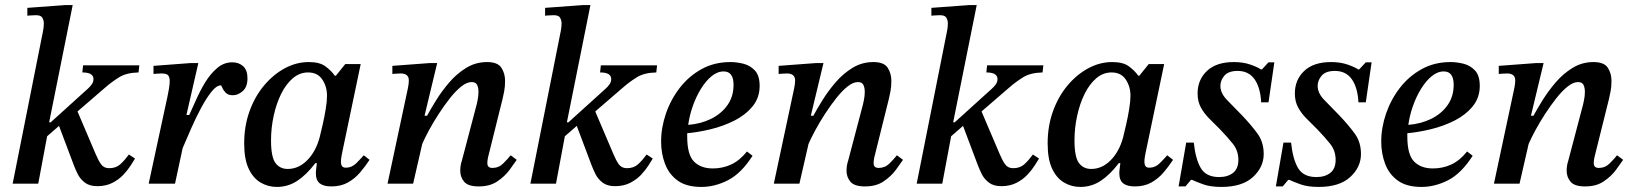

<svg xmlns="http://www.w3.org/2000/svg" viewBox="-20 -725 6452 758"><path d="M131 0H30L150 -603Q150 -603 151.5 -612.5Q153 -622 153 -634Q153 -644 147.5 -654.5Q142 -665 122 -665Q109 -665 98.5 -664Q88 -663 88 -663V-694L238 -705H267L174 -242H180L327 -375Q337 -384 343 -393Q349 -402 349 -413Q349 -439 305 -439L308 -467H530L527 -439Q479 -438 449.5 -419.5Q420 -401 395 -379L286 -285L358 -116Q368 -92 379 -76.5Q390 -61 411 -61Q438 -61 455 -76.5Q472 -92 489 -115L513 -99Q507 -89 495.5 -71Q484 -53 466.5 -34.5Q449 -16 423.5 -3Q398 10 364 10Q333 10 314.5 -4.5Q296 -19 286.5 -38.5Q277 -58 271 -74L213 -228L166 -187Z M671 0H567L641 -343Q644 -357 647 -374.5Q650 -392 650 -405Q650 -420 644 -427.5Q638 -435 617 -435Q609 -435 597.5 -434Q586 -433 586 -433V-465L732 -476H763L716 -271H727Q739 -296 754.5 -331.5Q770 -367 790.5 -400.5Q811 -434 837.5 -456.5Q864 -479 897 -479Q923 -479 940 -463.5Q957 -448 957 -416Q957 -382 938.5 -365.5Q920 -349 899 -349Q881 -349 871.5 -358.5Q862 -368 858 -378Q854 -388 852 -388Q835 -388 815 -363Q795 -338 774 -299Q753 -260 734.5 -217.5Q716 -175 701 -140Z M1073 13Q1038 13 1008.5 -4.5Q979 -22 961.5 -59.5Q944 -97 944 -159Q944 -227 965 -285.5Q986 -344 1022.5 -387.5Q1059 -431 1104.5 -455.5Q1150 -480 1199 -480Q1241 -480 1263.5 -464Q1286 -448 1302 -426H1306L1343 -472H1404L1331 -123Q1331 -123 1328.5 -110Q1326 -97 1326 -86Q1326 -76 1330 -69.5Q1334 -63 1346 -63Q1369 -63 1387 -81Q1405 -99 1416 -112L1439 -94Q1422 -68 1401.5 -44Q1381 -20 1353.5 -4.5Q1326 11 1288 11Q1258 11 1242.5 -1Q1227 -13 1227 -41Q1227 -50 1228.5 -60Q1230 -70 1231 -81H1225Q1190 -35 1153.5 -11Q1117 13 1073 13ZM1116 -58Q1159 -58 1193 -92.5Q1227 -127 1242 -183Q1247 -203 1254 -233.5Q1261 -264 1266 -295Q1271 -326 1271 -347Q1271 -383 1252.5 -411Q1234 -439 1196 -439Q1163 -439 1136 -416Q1109 -393 1090 -354.5Q1071 -316 1060.5 -268Q1050 -220 1050 -171Q1050 -105 1067.5 -81.5Q1085 -58 1116 -58Z M1870 11Q1828 11 1812.5 -7.5Q1797 -26 1797 -51Q1797 -63 1799 -73.5Q1801 -84 1803 -89L1862 -313Q1862 -313 1865.5 -329.5Q1869 -346 1869 -362Q1869 -379 1863.5 -390Q1858 -401 1842 -401Q1823 -401 1801 -383.5Q1779 -366 1756.5 -337.5Q1734 -309 1712.5 -276Q1691 -243 1674 -211.5Q1657 -180 1647 -157L1611 0H1510L1590 -375Q1590 -375 1592 -386Q1594 -397 1594 -408Q1594 -435 1561 -435Q1552 -435 1540.5 -434Q1529 -433 1529 -433V-465L1676 -476H1706L1656 -268H1666Q1680 -294 1702 -329.5Q1724 -365 1753.5 -399.5Q1783 -434 1820.5 -457Q1858 -480 1903 -480Q1945 -480 1959.5 -457.5Q1974 -435 1974 -406Q1974 -383 1970.5 -364.5Q1967 -346 1964 -334L1907 -105Q1907 -105 1905.5 -97Q1904 -89 1904 -81Q1904 -62 1924 -62Q1949 -62 1967 -80Q1985 -98 1996 -112L2020 -94Q2010 -79 1991.5 -54Q1973 -29 1943.5 -9Q1914 11 1870 11Z M2175 0H2074L2194 -603Q2194 -603 2195.5 -612.5Q2197 -622 2197 -634Q2197 -644 2191.5 -654.5Q2186 -665 2166 -665Q2153 -665 2142.5 -664Q2132 -663 2132 -663V-694L2282 -705H2311L2218 -242H2224L2371 -375Q2381 -384 2387 -393Q2393 -402 2393 -413Q2393 -439 2349 -439L2352 -467H2574L2571 -439Q2523 -438 2493.5 -419.5Q2464 -401 2439 -379L2330 -285L2402 -116Q2412 -92 2423 -76.5Q2434 -61 2455 -61Q2482 -61 2499 -76.5Q2516 -92 2533 -115L2557 -99Q2551 -89 2539.5 -71Q2528 -53 2510.5 -34.5Q2493 -16 2467.5 -3Q2442 10 2408 10Q2377 10 2358.5 -4.5Q2340 -19 2330.5 -38.5Q2321 -58 2315 -74L2257 -228L2210 -187Z M2749 13Q2690 13 2655.5 -12Q2621 -37 2605.5 -78Q2590 -119 2590 -166Q2590 -221 2609 -276.5Q2628 -332 2663.5 -378Q2699 -424 2749.5 -452Q2800 -480 2864 -480Q2888 -480 2914.5 -473.5Q2941 -467 2960 -447Q2979 -427 2979 -386Q2979 -339 2951 -305Q2923 -271 2879.5 -249Q2836 -227 2786.5 -215Q2737 -203 2693 -199Q2693 -193 2693 -186Q2693 -114 2720 -87Q2747 -60 2794 -60Q2833 -60 2866.5 -75.5Q2900 -91 2929 -127L2951 -110Q2906 -40 2854 -13.5Q2802 13 2749 13ZM2697 -232Q2747 -236 2787.5 -256Q2828 -276 2852 -310Q2876 -344 2876 -390Q2876 -443 2837 -443Q2812 -443 2789 -424Q2766 -405 2747 -374Q2728 -343 2715 -306Q2702 -269 2697 -232Z M3395 11Q3353 11 3337.5 -7.5Q3322 -26 3322 -51Q3322 -63 3324 -73.5Q3326 -84 3328 -89L3387 -313Q3387 -313 3390.5 -329.5Q3394 -346 3394 -362Q3394 -379 3388.5 -390Q3383 -401 3367 -401Q3348 -401 3326 -383.5Q3304 -366 3281.5 -337.5Q3259 -309 3237.5 -276Q3216 -243 3199 -211.5Q3182 -180 3172 -157L3136 0H3035L3115 -375Q3115 -375 3117 -386Q3119 -397 3119 -408Q3119 -435 3086 -435Q3077 -435 3065.5 -434Q3054 -433 3054 -433V-465L3201 -476H3231L3181 -268H3191Q3205 -294 3227 -329.5Q3249 -365 3278.5 -399.5Q3308 -434 3345.5 -457Q3383 -480 3428 -480Q3470 -480 3484.5 -457.5Q3499 -435 3499 -406Q3499 -383 3495.5 -364.5Q3492 -346 3489 -334L3432 -105Q3432 -105 3430.5 -97Q3429 -89 3429 -81Q3429 -62 3449 -62Q3474 -62 3492 -80Q3510 -98 3521 -112L3545 -94Q3535 -79 3516.5 -54Q3498 -29 3468.5 -9Q3439 11 3395 11Z M3700 0H3599L3719 -603Q3719 -603 3720.5 -612.5Q3722 -622 3722 -634Q3722 -644 3716.5 -654.5Q3711 -665 3691 -665Q3678 -665 3667.5 -664Q3657 -663 3657 -663V-694L3807 -705H3836L3743 -242H3749L3896 -375Q3906 -384 3912 -393Q3918 -402 3918 -413Q3918 -439 3874 -439L3877 -467H4099L4096 -439Q4048 -438 4018.5 -419.5Q3989 -401 3964 -379L3855 -285L3927 -116Q3937 -92 3948 -76.5Q3959 -61 3980 -61Q4007 -61 4024 -76.5Q4041 -92 4058 -115L4082 -99Q4076 -89 4064.5 -71Q4053 -53 4035.5 -34.5Q4018 -16 3992.5 -3Q3967 10 3933 10Q3902 10 3883.5 -4.5Q3865 -19 3855.5 -38.5Q3846 -58 3840 -74L3782 -228L3735 -187Z M4245 13Q4210 13 4180.5 -4.5Q4151 -22 4133.5 -59.5Q4116 -97 4116 -159Q4116 -227 4137 -285.5Q4158 -344 4194.5 -387.5Q4231 -431 4276.5 -455.5Q4322 -480 4371 -480Q4413 -480 4435.5 -464Q4458 -448 4474 -426H4478L4515 -472H4576L4503 -123Q4503 -123 4500.5 -110Q4498 -97 4498 -86Q4498 -76 4502 -69.5Q4506 -63 4518 -63Q4541 -63 4559 -81Q4577 -99 4588 -112L4611 -94Q4594 -68 4573.5 -44Q4553 -20 4525.5 -4.5Q4498 11 4460 11Q4430 11 4414.5 -1Q4399 -13 4399 -41Q4399 -50 4400.5 -60Q4402 -70 4403 -81H4397Q4362 -35 4325.5 -11Q4289 13 4245 13ZM4288 -58Q4331 -58 4365 -92.5Q4399 -127 4414 -183Q4419 -203 4426 -233.5Q4433 -264 4438 -295Q4443 -326 4443 -347Q4443 -383 4424.5 -411Q4406 -439 4368 -439Q4335 -439 4308 -416Q4281 -393 4262 -354.5Q4243 -316 4232.5 -268Q4222 -220 4222 -171Q4222 -105 4239.5 -81.5Q4257 -58 4288 -58Z M4802 13Q4758 13 4729.5 2.5Q4701 -8 4686 -15H4682L4660 11H4633L4663 -162H4693Q4700 -96 4721 -61Q4742 -26 4793 -26Q4827 -26 4848 -42.5Q4869 -59 4869 -94Q4869 -130 4847.5 -157Q4826 -184 4796 -215Q4774 -237 4753.5 -257.5Q4733 -278 4720.5 -301.5Q4708 -325 4708 -356Q4708 -410 4745 -445Q4782 -480 4851 -480Q4888 -480 4916.5 -470Q4945 -460 4958 -451H4962L4988 -479H5011L4988 -321H4959Q4956 -379 4933 -412Q4910 -445 4866 -445Q4830 -445 4814 -426.5Q4798 -408 4798 -386Q4798 -357 4824.5 -330Q4851 -303 4885 -268Q4920 -231 4944.5 -197.5Q4969 -164 4969 -117Q4969 -65 4926.5 -26Q4884 13 4802 13Z M5186 13Q5142 13 5113.5 2.5Q5085 -8 5070 -15H5066L5044 11H5017L5047 -162H5077Q5084 -96 5105 -61Q5126 -26 5177 -26Q5211 -26 5232 -42.5Q5253 -59 5253 -94Q5253 -130 5231.5 -157Q5210 -184 5180 -215Q5158 -237 5137.5 -257.5Q5117 -278 5104.5 -301.5Q5092 -325 5092 -356Q5092 -410 5129 -445Q5166 -480 5235 -480Q5272 -480 5300.5 -470Q5329 -460 5342 -451H5346L5372 -479H5395L5372 -321H5343Q5340 -379 5317 -412Q5294 -445 5250 -445Q5214 -445 5198 -426.5Q5182 -408 5182 -386Q5182 -357 5208.5 -330Q5235 -303 5269 -268Q5304 -231 5328.5 -197.5Q5353 -164 5353 -117Q5353 -65 5310.5 -26Q5268 13 5186 13Z M5592 13Q5533 13 5498.5 -12Q5464 -37 5448.5 -78Q5433 -119 5433 -166Q5433 -221 5452 -276.5Q5471 -332 5506.5 -378Q5542 -424 5592.5 -452Q5643 -480 5707 -480Q5731 -480 5757.5 -473.5Q5784 -467 5803 -447Q5822 -427 5822 -386Q5822 -339 5794 -305Q5766 -271 5722.5 -249Q5679 -227 5629.5 -215Q5580 -203 5536 -199Q5536 -193 5536 -186Q5536 -114 5563 -87Q5590 -60 5637 -60Q5676 -60 5709.5 -75.5Q5743 -91 5772 -127L5794 -110Q5749 -40 5697 -13.5Q5645 13 5592 13ZM5540 -232Q5590 -236 5630.5 -256Q5671 -276 5695 -310Q5719 -344 5719 -390Q5719 -443 5680 -443Q5655 -443 5632 -424Q5609 -405 5590 -374Q5571 -343 5558 -306Q5545 -269 5540 -232Z M6238 11Q6196 11 6180.5 -7.5Q6165 -26 6165 -51Q6165 -63 6167 -73.5Q6169 -84 6171 -89L6230 -313Q6230 -313 6233.5 -329.5Q6237 -346 6237 -362Q6237 -379 6231.5 -390Q6226 -401 6210 -401Q6191 -401 6169 -383.5Q6147 -366 6124.5 -337.5Q6102 -309 6080.5 -276Q6059 -243 6042 -211.5Q6025 -180 6015 -157L5979 0H5878L5958 -375Q5958 -375 5960 -386Q5962 -397 5962 -408Q5962 -435 5929 -435Q5920 -435 5908.5 -434Q5897 -433 5897 -433V-465L6044 -476H6074L6024 -268H6034Q6048 -294 6070 -329.5Q6092 -365 6121.5 -399.5Q6151 -434 6188.5 -457Q6226 -480 6271 -480Q6313 -480 6327.5 -457.5Q6342 -435 6342 -406Q6342 -383 6338.5 -364.5Q6335 -346 6332 -334L6275 -105Q6275 -105 6273.5 -97Q6272 -89 6272 -81Q6272 -62 6292 -62Q6317 -62 6335 -80Q6353 -98 6364 -112L6388 -94Q6378 -79 6359.5 -54Q6341 -29 6311.5 -9Q6282 11 6238 11Z"/></svg>

Font: STIX Two Text Medium
Style: Italic
Weight: 500
Italic angle: -12°
Designer: Ross Mills, John Hudson & Paul Hanslow, Tiro Typeworks Ltd; with prior portions MicroPress Inc. and Coen Hoffman, Elsevi
Foundry: Tiro Typeworks Ltd
Version: Version 2.13 b171